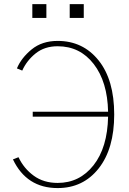

<svg xmlns="http://www.w3.org/2000/svg" viewBox="-20 -911 636 948"><path d="M139.6 -822.3V-890.6H209V-822.3ZM324.2 -822.3V-890.6H393.6V-822.3ZM43.9 -124 71.3 -134.8Q97.7 -79.1 146.5 -43.5Q195.3 -7.8 264.6 -7.8Q373 -7.8 441.9 -95.2Q510.7 -182.6 513.7 -335H141.6V-359.4H513.7Q510.7 -506.8 442.9 -594.7Q375 -682.6 264.6 -682.6Q200.2 -682.6 156.2 -647.5Q112.3 -612.3 89.8 -562.5L63.5 -573.2Q85 -625 136.2 -667Q187.5 -709 264.6 -709Q389.6 -709 466.8 -612.8Q543.9 -516.6 543.9 -345.7Q543.9 -176.8 467.3 -79.6Q390.6 17.6 264.6 17.6Q111.3 17.6 43.9 -124Z"/></svg>

Font: Gothic A1 Thin
Style: Regular
Weight: 250
Designer: HanYang I&C Co.,Ltd.
Foundry: HanYang I&C Co.,Ltd.
Version: Version 2.50